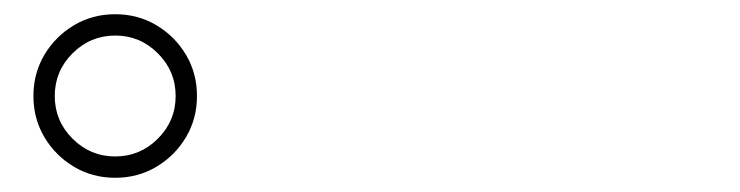

<svg xmlns="http://www.w3.org/2000/svg" viewBox="-20 -862 1040 270"><path d="M142 -612Q110 -612 84 -627.5Q58 -643 42.5 -669Q27 -695 27 -727Q27 -759 42.5 -785Q58 -811 84 -826.5Q110 -842 142 -842Q174 -842 200 -826.5Q226 -811 241.5 -785Q257 -759 257 -727Q257 -695 241.5 -669Q226 -643 200 -627.5Q174 -612 142 -612ZM142 -642Q177 -642 202 -667Q227 -692 227 -727Q227 -762 202 -787Q177 -812 142 -812Q107 -812 82 -787Q57 -762 57 -727Q57 -692 82 -667Q107 -642 142 -642Z"/></svg>

Font: Noto Serif JP ExtraLight ExtraLight
Style: Regular
Weight: 250
Version: Version 2.003-H1;hotconv 1.1.1;makeotfexe 2.6.0